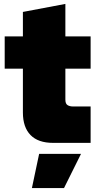

<svg xmlns="http://www.w3.org/2000/svg" viewBox="-20 -730 511 981"><path d="M251 0Q175 0 136 -40Q97 -80 97 -155V-379H4V-544H97V-669L314 -710V-544H443V-379H314V-221Q314 -200 325 -193Q336 -186 353 -186H443V0ZM143 231 180 56H394L307 231Z"/></svg>

Font: Mona Sans Expanded Black
Style: Regular
Weight: 900
Width: 7
Designer: Deni Anggara
Foundry: GitHub
Version: Version 2.000